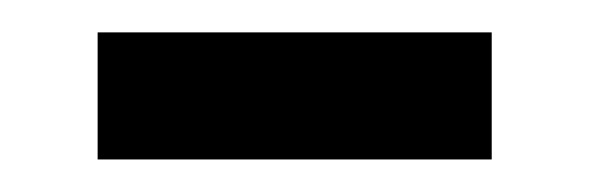

<svg xmlns="http://www.w3.org/2000/svg" viewBox="-20 -327 362 118"><path d="M40 -229V-307.1H282.2V-229Z"/></svg>

Font: NotoSansMyanmarRegular
Style: Regular
Weight: 400
Designer: Monotype Design team
Foundry: Monotype Imaging Inc.
Version: Version 1.05